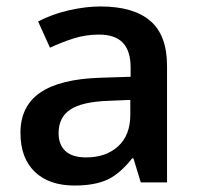

<svg xmlns="http://www.w3.org/2000/svg" viewBox="-20 -570 620 600"><path d="M419.9 0 397 -75.2H393.1Q354 -25.9 314.5 -8.1Q274.9 9.8 212.9 9.8Q133.3 9.8 88.6 -33.2Q43.9 -76.2 43.9 -154.8Q43.9 -238.3 106 -280.8Q168 -323.2 294.9 -327.1L388.2 -330.1V-358.9Q388.2 -410.6 364 -436.3Q339.8 -461.9 289.1 -461.9Q247.6 -461.9 209.5 -449.7Q171.4 -437.5 136.2 -420.9L99.1 -502.9Q143.1 -525.9 195.3 -537.8Q247.6 -549.8 293.9 -549.8Q397 -549.8 449.5 -504.9Q502 -460 502 -363.8V0ZM249 -78.1Q311.5 -78.1 349.4 -113Q387.2 -147.9 387.2 -210.9V-257.8L317.9 -254.9Q236.8 -252 200 -227.8Q163.1 -203.6 163.1 -153.8Q163.1 -117.7 184.6 -97.9Q206.1 -78.1 249 -78.1Z"/></svg>

Font: f1_46825          
Style: Regular
Weight: 600
Foundry: Ascender Corporation
Version: Version 1.10